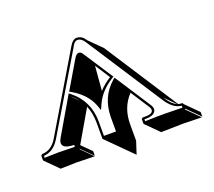

<svg xmlns="http://www.w3.org/2000/svg" viewBox="-99 -573 912 817"><g transform="rotate(-20 357.0 -164.5)"><path d="M275.9 0V-75.2Q275.4 -118.2 261.2 -150.9L177.7 -7.3L220.7 35.6V56.6L170.4 6.3Q169.9 8.3 169.9 8.8L219.7 58.6Q219.2 58.6 133.8 56.6Q133.8 56.6 65.4 58.6L8.8 2L6.8 0V-21Q8.3 -25.4 13.2 -26.9Q54.7 -28.3 80.1 -69.8L287.1 -417Q301.3 -441.4 319.8 -441.9Q336.4 -440.9 347.7 -430.2Q353.5 -423.8 357.9 -417L414.6 -360.4L629.4 -28.8Q636.7 -26.9 644 -26.9Q647.9 -26.4 649.4 -25.4Q650.4 -22.9 650.9 -21L707.5 35.6V56.6L650.9 0L647.9 2L704.6 58.6Q703.6 58.6 620.6 56.6Q620.6 56.6 520.5 58.6L463.9 2L461.9 0V-21Q463.4 -25.9 469.2 -26.9H481.9Q516.6 -26.9 514.6 -47.4Q513.7 -53.7 509.8 -59.1L455.1 -143.6Q407.7 -93.3 407.7 -18.6V56.6L389.2 113.3L332.5 56.6ZM352.5 -303.2 343.3 -192.4Q364.7 -216.3 396 -235.8ZM624.5 -30.8 579.1 -76.2Q591.3 -57.1 602.1 -46.4Q613.8 -35.2 624.5 -30.8ZM241.2 -185.1Q234.4 -193.8 226.6 -201.2Q218.3 -209.5 210 -215.8ZM286.1 -9.8H340.8V-75.2Q341.8 -164.6 404.3 -219.7L413.1 -227.1L518.6 -64.5Q534.2 -40 514.6 -25.4Q513.2 -24.4 512.2 -23.9Q500.5 -17.6 481.9 -17.1H472.2V-8.3Q540 -10.3 564 -9.8Q590.3 -9.8 641.1 -8.3V-17.1Q602.5 -20.5 570.8 -70.8L349.6 -411.6Q336.4 -431.6 319.8 -432.1Q307.1 -432.1 296.9 -414.6Q295.9 -413.1 295.9 -412.1L88.4 -64.9Q60.5 -20 17.1 -17.1V-8.3Q61.5 -9.8 77.1 -9.8Q94.7 -9.8 153.8 -8.3V-17.1H149.9Q103.5 -18.6 102.5 -43.5Q103 -53.2 109.4 -64L207 -231L216.3 -223.6Q285.6 -167.5 286.1 -75.2ZM220.2 -232.4 211.4 -237.3 287.6 -366.2Q300.3 -384.3 314.9 -376Q319.8 -372.1 323.2 -366.2L410.2 -232.9L401.4 -227.5Q345.2 -191.9 322.3 -140.1L312 -117.2L303.7 -140.6Q282.2 -196.3 220.2 -232.4Z"/></g></svg>

Font: Linux Biolinum Shadow O
Style: Bold
Weight: 700
Designer: Philipp H. Poll
Foundry: Philipp H. Poll
Version: Version 0.9.2